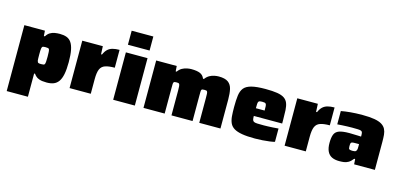

<svg xmlns="http://www.w3.org/2000/svg" viewBox="-78 -1269 4158 1995"><g transform="rotate(15 2001.0 -272.0)"><path d="M47 199V-510H268L272 -453H283Q300 -481 323 -495Q346 -509 373 -513.5Q400 -518 428 -518Q470 -518 501 -506.5Q532 -495 552 -466Q572 -437 582 -386.5Q592 -336 592 -258Q592 -179 581.5 -127.5Q571 -76 550 -47Q529 -18 498 -6Q467 6 424 6Q399 6 374.5 3Q350 0 327 -12Q304 -24 285 -51H275V199ZM319 -164Q336 -164 345.5 -166Q355 -168 358.5 -176.5Q362 -185 363.5 -203.5Q365 -222 365 -255Q365 -288 363.5 -307Q362 -326 358.5 -334Q355 -342 345.5 -344Q336 -346 319 -346Q299 -346 290 -342.5Q281 -339 278 -322Q276 -310 275.5 -294.5Q275 -279 275 -255Q275 -231 275.5 -214.5Q276 -198 277 -190Q281 -171 290.5 -167.5Q300 -164 319 -164Z M670 0V-510H891L895 -424H905Q921 -461 942.5 -481Q964 -501 995 -509.5Q1026 -518 1069 -518V-326Q1005 -326 967 -313Q929 -300 913.5 -264Q898 -228 898 -157V0Z M1139 -592V-743H1372V-592ZM1139 0V-510H1372V0Z M1465 0V-510H1686L1690 -453H1700Q1720 -481 1745 -494.5Q1770 -508 1796 -513Q1822 -518 1842 -518Q1903 -518 1936.5 -503.5Q1970 -489 1984 -453H1994Q2014 -480 2039 -494Q2064 -508 2090 -513Q2116 -518 2137 -518Q2205 -518 2238.5 -493.5Q2272 -469 2282.5 -423Q2293 -377 2293 -312V0H2065V-268Q2065 -297 2064 -312.5Q2063 -328 2059 -335Q2055 -342 2048.5 -343.5Q2042 -345 2030 -345Q2016 -345 2008 -343.5Q2000 -342 1997 -335.5Q1994 -329 1993.5 -314.5Q1993 -300 1993 -273V0H1766V-268Q1766 -297 1764.5 -312.5Q1763 -328 1759 -335Q1755 -342 1748.5 -343.5Q1742 -345 1730 -345Q1717 -345 1709 -343.5Q1701 -342 1697.5 -335.5Q1694 -329 1693.5 -314.5Q1693 -300 1693 -273V0Z M2665 8Q2580 8 2525.5 -1.5Q2471 -11 2439.5 -30Q2408 -49 2393.5 -80Q2379 -111 2375.5 -154Q2372 -197 2372 -254Q2372 -326 2378.5 -376.5Q2385 -427 2409.5 -458Q2434 -489 2489 -503.5Q2544 -518 2639 -518Q2718 -518 2766.5 -510Q2815 -502 2842.5 -483.5Q2870 -465 2882 -434.5Q2894 -404 2896.5 -359.5Q2899 -315 2899 -254V-216H2594Q2594 -190 2597.5 -176Q2601 -162 2613 -156Q2625 -150 2650 -149Q2675 -148 2719 -148Q2737 -148 2762.5 -149Q2788 -150 2817 -151.5Q2846 -153 2876 -156V-13Q2856 -7 2821.5 -2.5Q2787 2 2746 5Q2705 8 2665 8ZM2688 -281V-299Q2688 -329 2687 -345.5Q2686 -362 2681 -369.5Q2676 -377 2666.5 -379Q2657 -381 2640 -381Q2625 -381 2615.5 -379Q2606 -377 2601 -369.5Q2596 -362 2595 -345.5Q2594 -329 2594 -299H2706Z M2983 0V-510H3204L3208 -424H3218Q3234 -461 3255.5 -481Q3277 -501 3308 -509.5Q3339 -518 3382 -518V-326Q3318 -326 3280 -313Q3242 -300 3226.5 -264Q3211 -228 3211 -157V0Z M3572 8Q3525 8 3492.5 -7.5Q3460 -23 3443 -58Q3426 -93 3426 -149Q3426 -206 3439 -239.5Q3452 -273 3489.5 -287Q3527 -301 3599 -301Q3607 -301 3622 -300.5Q3637 -300 3655.5 -299.5Q3674 -299 3692.5 -298.5Q3711 -298 3726 -297V-313Q3726 -332 3722.5 -342.5Q3719 -353 3708 -357Q3697 -361 3674 -362Q3651 -363 3613 -363Q3589 -363 3561.5 -362Q3534 -361 3506.5 -359.5Q3479 -358 3454 -356V-499Q3495 -507 3553 -512.5Q3611 -518 3683 -518Q3762 -518 3812.5 -509Q3863 -500 3892 -482Q3921 -464 3934.5 -437.5Q3948 -411 3951 -377Q3954 -343 3954 -301V0H3731L3727 -56H3717Q3693 -25 3669.5 -11.5Q3646 2 3622 5Q3598 8 3572 8ZM3681 -131Q3693 -131 3701.5 -133Q3710 -135 3714.5 -139.5Q3719 -144 3722 -151Q3725 -158 3725.5 -167.5Q3726 -177 3726 -189V-216H3683Q3661 -216 3650.5 -213Q3640 -210 3637.5 -200.5Q3635 -191 3635 -169Q3635 -155 3637 -146.5Q3639 -138 3649 -134.5Q3659 -131 3681 -131Z"/></g></svg>

Font: Saira SemiExpanded Black
Style: Regular
Weight: 900
Width: 6
Designer: Hector Gatti with collaboration of the Omnibus-Type team
Foundry: Omnibus-Type
Version: Version 1.101